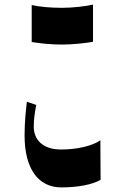

<svg xmlns="http://www.w3.org/2000/svg" viewBox="-20 -763 540 836"><path d="M118 -741V-580C157 -574 200 -569 250 -569C296 -569 351 -575 385 -581V-743C349 -735 298 -729 250 -729C200 -729 154 -733 118 -741ZM87 -173C87 -29 146 53 247 53C318 53 382 41 418 20L417 -152C380 -127 315 -112 246 -112C166 -112 127 -155 127 -211C127 -243 131 -272 138 -306L97 -320C93 -284 87 -234 87 -173Z"/></svg>

Font: 寒蝉无机体 CompactMedium
Style: Regular
Weight: 500
Width: 3
Designer: ChillTanhei {Warren2060}; 
Source Han Sans {Ryoko NISHIZUKA 西塚涼子 (kana, bopomofo & ideographs); Paul D. Hunt (Latin, Gre
Foundry: ChillType&Adobe
Version: Version 1.000;Glyphs 3.1.1 (3135)